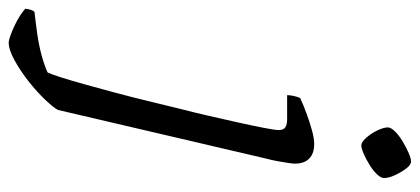

<svg xmlns="http://www.w3.org/2000/svg" viewBox="-415 -481 962 440"><g transform="rotate(90 66.0 -261.0)"><path d="M-56 200Q-62 200 -73 196Q-84 192 -96.5 186Q-109 180 -119 173.5Q-129 167 -134 162Q-133 154 -131.5 149.5Q-130 145 -127 141Q-100 138 -75.5 134.5Q-51 131 -28.5 125Q-6 119 12 111Q16 103 23 81Q30 59 39 27Q48 -5 58 -42.5Q68 -80 77.5 -119Q87 -158 96 -195Q103 -222 111 -256.5Q119 -291 126.5 -325Q134 -359 139 -384.5Q144 -410 144 -419Q144 -430 137.5 -434Q131 -438 119 -438H64Q64 -444 66 -453.5Q68 -463 71 -468Q88 -476 107.5 -483Q127 -490 145 -495Q163 -500 176 -500Q198 -500 209.5 -488.5Q221 -477 221 -456Q221 -451 219.5 -441Q218 -431 215.5 -417Q213 -403 209 -388L98 87Q93 97 75 116Q57 135 33 154Q9 173 -15.5 186.5Q-40 200 -56 200ZM179 -608Q172 -608 162 -619Q152 -630 145 -644.5Q138 -659 138 -669Q138 -676 147.5 -685.5Q157 -695 170.5 -703Q184 -711 196.5 -716.5Q209 -722 216 -722Q224 -722 232.5 -710.5Q241 -699 247.5 -685Q254 -671 254 -660Q254 -653 245.5 -644Q237 -635 224 -627Q211 -619 198.5 -613.5Q186 -608 179 -608Z"/></g></svg>

Font: Texturina Medium 12pt ExtraLight
Style: Italic
Weight: 250
Italic angle: -11°
Version: Version 1.002